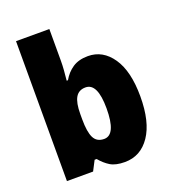

<svg xmlns="http://www.w3.org/2000/svg" viewBox="-139 -865 877 980"><g transform="rotate(-20 299.5 -375.0)"><path d="M241 -588Q241 -564 239 -537Q237 -510 234 -482H241Q262 -519 295 -541Q328 -563 378 -563Q459 -563 509.5 -489Q560 -415 560 -278Q560 -140 509 -65Q458 10 372 10Q322 10 293.5 -7.5Q265 -25 241 -54H230L202 0H60V-760H241ZM312 -417Q275 -417 258 -388Q241 -359 241 -298V-269Q241 -201 257 -169Q273 -137 313 -137Q377 -137 377 -280Q377 -417 312 -417Z"/></g></svg>

Font: Noto Sans Khmer UI SemiCondensed Black
Style: Regular
Weight: 900
Width: 4
Designer: Danh Hong and the Monotype Design Team
Foundry: Monotype Imaging Inc.
Version: Version 2.002; ttfautohint (v1.8.4.7-5d5b)